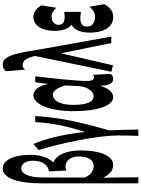

<svg xmlns="http://www.w3.org/2000/svg" viewBox="171 -1024 1055 1437"><g transform="rotate(-90 698.5 -305.5)"><path d="M45 -529V202H90C90 115 89 29 87 -62C115 -1 151 14 185 14C240 14 291 -61 291 -229C291 -335 257 -413 204 -431V-436C238 -474 258 -529 258 -604C258 -749 209 -813 156 -813C81 -813 45 -690 45 -529ZM88 -198C88 -307 88 -412 89 -519C89 -612 115 -674 157 -674C187 -674 214 -646 214 -587C214 -525 192 -477 134 -466L141 -336C150 -341 160 -343 169 -343C221 -343 246 -297 246 -241C246 -166 214 -132 174 -132C146 -132 114 -144 88 -198Z M400 202H447C447 138 445 56 441 -16C508 -246 534 -376 549 -569H503C497 -434 467 -315 431 -201H429C413 -361 373 -509 339 -583L294 -544C348 -370 403 -95 403 44C403 124 402 155 400 202Z M689 14C725 14 753 -16 774 -78H776C776 -10 797 14 829 14C845 14 856 5 864 -6L857 -137C852 -132 844 -130 838 -130C823 -130 811 -142 811 -182C811 -265 831 -440 846 -569H801L789 -474H788C773 -551 738 -583 704 -583C641 -583 585 -471 585 -283C585 -98 628 14 689 14ZM632 -285C632 -394 669 -438 709 -438C734 -438 762 -404 777 -345L773 -248C770 -183 734 -132 699 -132C657 -132 632 -177 632 -285Z M880 0 928 13 1017 -372H1019L1095 0H1143L1040 -575C1016 -742 989 -813 935 -813C911 -813 897 -804 884 -789L896 -645C905 -657 915 -664 930 -664C961 -664 980 -637 995 -585L998 -570Z M1288 14C1326 14 1354 1 1386 -52L1367 -164C1341 -132 1318 -122 1292 -122C1246 -122 1218 -143 1218 -181C1218 -219 1241 -232 1285 -232C1299 -232 1312 -229 1328 -227V-353C1315 -351 1305 -349 1294 -349C1250 -349 1231 -363 1231 -394C1231 -426 1258 -447 1291 -447C1316 -447 1338 -435 1359 -411L1377 -525C1352 -562 1323 -583 1290 -583C1234 -583 1186 -533 1186 -419C1186 -374 1201 -320 1229 -301V-296C1199 -279 1173 -239 1173 -163C1173 -45 1220 14 1288 14Z"/></g></svg>

Font: 寒蝉无机体 CompactMedium
Style: Regular
Weight: 500
Width: 3
Designer: ChillTanhei {Warren2060}; 
Source Han Sans {Ryoko NISHIZUKA 西塚涼子 (kana, bopomofo & ideographs); Paul D. Hunt (Latin, Gre
Foundry: ChillType&Adobe
Version: Version 1.000;Glyphs 3.1.1 (3135)